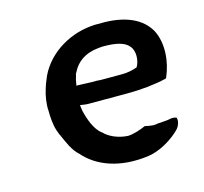

<svg xmlns="http://www.w3.org/2000/svg" viewBox="-80 -578 720 676"><g transform="rotate(-15 280.5 -239.5)"><path d="M84 -239C84 -215 86 -188 93 -166C95 -159 98 -154 100 -147H101V-146C114 -117 126 -85 150 -64C195 -12 275 21 383 6C423 0 462 -23 489 -46C496 -52 504 -59 509 -68C516 -82 516 -92 513 -99C507 -101 500 -102 493 -101C476 -97 466 -98 445 -96H444C431 -93 426 -94 412 -96L397 -99C380 -91 350 -81 331 -81C296 -83 263 -98 246 -117H245C221 -136 207 -174 199 -208C198 -214 197 -220 196 -229H199C209 -228 214 -226 226 -226H367C418 -226 467 -231 510 -241L513 -242L514 -244C537 -296 543 -363 518 -412C490 -463 432 -487 358 -489H321C232 -486 148 -437 111 -360C108 -351 103 -342 100 -333L95 -318C87 -294 82 -262 84 -239ZM201 -299C201 -300 203 -303 203 -304V-306C204 -315 207 -327 210 -335V-336C210 -339 212 -341 214 -345C231 -380 263 -401 305 -406C311 -407 315 -407 325 -408H330C371 -408 405 -402 421 -382C438 -364 436 -327 423 -306C405 -300 388 -296 366 -296H298C290 -296 284 -296 276 -297H255C237 -297 220 -299 201 -299Z"/></g></svg>

Font: Hussar Pisanka
Style: SbdKur
Weight: 600
Designer: Robert Jablonski
Foundry: Cannot Into Space Fonts
Version: Version 1.070